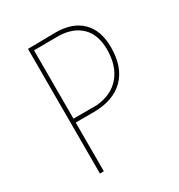

<svg xmlns="http://www.w3.org/2000/svg" viewBox="-155 -745 793 850"><g transform="rotate(-30 242.0 -319.5)"><path d="M251 -639Q338 -639 385 -592.5Q432 -546 432 -460Q432 -358 377 -303.5Q322 -249 219 -249H130V0H110V-637ZM258 -619 130 -618V-269H249Q327 -276 369.5 -326.5Q412 -377 412 -460Q412 -534 372 -575Q332 -616 258 -619Z"/></g></svg>

Font: Alegreya Sans SC Thin
Style: Regular
Weight: 100
Designer: Juan Pablo del Peral
Foundry: Huerta Tipografica
Version: Version 2.007